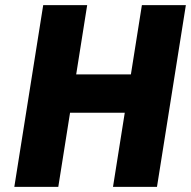

<svg xmlns="http://www.w3.org/2000/svg" viewBox="-20 -731 747 751"><path d="M36 0H208L254 -290H468L422 0H594L707 -711H535L492 -440H278L321 -711H149Z"/></svg>

Font: Asimov Pro
Style: UltObl
Weight: 900
Designer: Google
Version: Version 2.000980; 2014